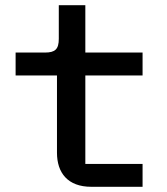

<svg xmlns="http://www.w3.org/2000/svg" viewBox="-20 -718 640 738"><path d="M528 0V-88H308V-428H528V-516H308V-698H206V-569C206 -529 192 -516 153 -516H40V-428H199V-131C199 -54 240 0 331 0Z"/></svg>

Font: IBM Mono Medium
Style: Regular
Weight: 500
Monospace: yes
Designer: Mike Abbink, Paul van der Laan, Pieter van Rosmalen
Foundry: Bold Monday
Version: Version 2.3